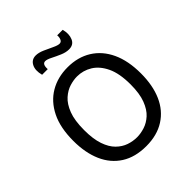

<svg xmlns="http://www.w3.org/2000/svg" viewBox="-233 -1015 1181 1181"><g transform="rotate(-45 357.0 -425.0)"><path d="M358 13Q262 13 196 -29Q130 -71 96.5 -147.5Q63 -224 63 -327Q63 -442 101 -518.5Q139 -595 205.5 -634Q272 -673 358 -673Q447 -673 513 -632Q579 -591 615 -514Q651 -437 651 -327Q651 -223 617.5 -147Q584 -71 518 -29Q452 13 358 13ZM357 -66Q388 -66 423 -77Q458 -88 488.5 -115.5Q519 -143 538.5 -194Q558 -245 558 -324Q558 -420 530 -478.5Q502 -537 457 -564.5Q412 -592 359 -592Q329 -592 294.5 -581.5Q260 -571 228.5 -543Q197 -515 177 -463Q157 -411 157 -327Q157 -250 174.5 -199Q192 -148 221.5 -119Q251 -90 286 -78Q321 -66 357 -66ZM443 -744Q416 -744 386 -757Q356 -770 329.5 -783.5Q303 -797 288 -797Q261 -797 264 -751H215Q202 -800 218.5 -831.5Q235 -863 271 -863Q296 -863 326.5 -849.5Q357 -836 384 -823Q411 -810 426 -810Q441 -810 447.5 -824.5Q454 -839 452 -857H500Q512 -812 497.5 -778Q483 -744 443 -744Z"/></g></svg>

Font: Bricolage Grotesque 10pt
Style: Regular
Weight: 400
Designer: Mathieu Triay
Foundry: Atelier Triay
Version: Version 1.000; ttfautohint (v1.8.4.7-5d5b);gftools[0.9.32]